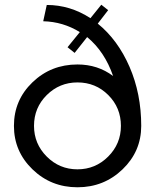

<svg xmlns="http://www.w3.org/2000/svg" viewBox="-20 -783 656 813"><path d="M394 -683Q479 -614 528.5 -500Q578 -386 578 -250Q578 -142 499 -66Q420 10 308 10Q196 10 117.5 -66Q39 -142 39 -250Q39 -359 117.5 -434.5Q196 -510 308 -510Q394 -510 459 -461Q423 -565 349 -626L296 -559L266 -583L318 -647Q247 -691 163 -693L178 -762Q277 -762 363 -706L409 -763L438 -740ZM492 -250Q492 -327 438.5 -380.5Q385 -434 308 -434Q232 -434 178 -380.5Q124 -327 124 -250Q124 -174 178 -120Q232 -66 308 -66Q384 -66 438 -120Q492 -174 492 -250Z"/></svg>

Font: Oakes Grotesk
Style: Regular
Weight: 400
Designer: Samuel Oakes
Foundry: Samuel Oakes
Version: Version 1.000;PS 001.000;hotconv 1.0.88;makeotf.lib2.5.64775